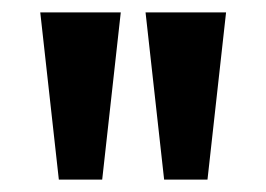

<svg xmlns="http://www.w3.org/2000/svg" viewBox="-20 -680 430 310"><path d="M75 -390 45 -660H175L145 -390ZM245 -390 215 -660H345L315 -390Z"/></svg>

Font: Philosopher
Style: Bold
Weight: 700
Designer: Jovanny Lemonad
Foundry: Jovanny Lemonad
Version: Version 2.000